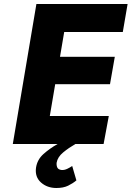

<svg xmlns="http://www.w3.org/2000/svg" viewBox="-20 -720 658 960"><path d="M341 110Q331 117 316.5 124Q302 131 288 130Q272 128 267 118.5Q262 109 263 94Q268 65 296 42Q324 19 357 0H498L524 -140H229L256 -299H530L554 -436H280L301 -560H594L618 -700H325H274H162L44 0H154H204H268Q229 22 197.5 50Q166 78 160 119Q154 165 185 192.5Q216 220 262 220Q297 220 320.5 208.5Q344 197 362 182Z"/></svg>

Font: Jost* 700 Bold Italic
Style: Bold Italic
Weight: 700
Italic angle: -10°
Version: Version 3.200; ttfautohint (v0.97) -l 8 -r 50 -G 200 -x 14 -